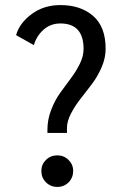

<svg xmlns="http://www.w3.org/2000/svg" viewBox="-20 -726 490 757"><path d="M167 -202V-214.5Q167 -255 181.8 -293Q196.5 -331 217.5 -360.2Q238.5 -389.5 259.2 -417Q280 -444.5 294.8 -474.5Q309.5 -504.5 309.5 -533Q309.5 -633.5 218 -633.5Q179.5 -633.5 151.8 -609Q124 -584.5 113.5 -548L43.5 -587.5Q56.5 -634.5 104.5 -670.2Q152.5 -706 218 -706Q298 -706 347.2 -663.2Q396.5 -620.5 396.5 -533.5Q396.5 -497.5 380.8 -461Q365 -424.5 342.5 -394.8Q320 -365 297.8 -336.8Q275.5 -308.5 259.8 -278.2Q244 -248 244 -221V-202ZM143 -52Q143 -77.5 161.2 -95.5Q179.5 -113.5 206 -113.5Q232 -113.5 250.2 -95.5Q268.5 -77.5 268.5 -52Q268.5 -25.5 250.5 -7.2Q232.5 11 206 11Q179.5 11 161.2 -7.2Q143 -25.5 143 -52Z"/></svg>

Font: League Mono Condensed
Style: Regular
Weight: 400
Width: 1
Designer: Tyler Finck
Foundry: The League of Moveable Type / Tyler Finck
Version: Version 2.210